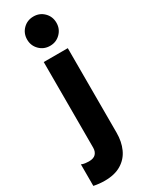

<svg xmlns="http://www.w3.org/2000/svg" viewBox="-289 -812 819 1067"><g transform="rotate(-30 121.0 -278.5)"><path d="M35.6 215.8Q0 215.8 -34.7 208.5V70.3Q-23.9 75.2 -10.7 76.9Q2.4 78.6 12.2 78.6Q43.5 78.6 57.1 63.5Q70.8 48.3 70.8 24.4V-525.4H225.1V17.1Q225.1 74.2 204.8 119.1Q184.6 164.1 142.3 189.9Q100.1 215.8 35.6 215.8ZM147.5 -585.4Q107.4 -585.4 80.3 -612.8Q53.2 -640.1 53.2 -679.2Q53.2 -719.2 80.3 -746.3Q107.4 -773.4 147.5 -773.4Q187 -773.4 214.1 -746.3Q241.2 -719.2 241.2 -679.2Q241.2 -640.1 214.1 -612.8Q187 -585.4 147.5 -585.4Z"/></g></svg>

Font: Reddit Sans ExtraBold
Style: Regular
Weight: 800
Designer: Stephen Hutchings
Foundry: Reddit
Version: Version 1.014; ttfautohint (v1.8.4.7-5d5b)